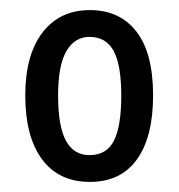

<svg xmlns="http://www.w3.org/2000/svg" viewBox="-20 -808 354 380"><path d="M283 -619Q283 -537 251 -492.5Q219 -448 158 -448Q96 -448 63 -493Q30 -538 30 -619Q30 -699 64 -743.5Q98 -788 158 -788Q217 -788 250 -745.5Q283 -703 283 -619ZM95 -619Q95 -558 110.5 -529.5Q126 -501 157 -501Q191 -501 205.5 -529.5Q220 -558 220 -619Q220 -679 205 -707Q190 -735 157 -735Q128 -735 111.5 -707Q95 -679 95 -619Z"/></svg>

Font: Noto Sans Malayalam UI ExtraCondensed
Style: Regular
Weight: 400
Width: 2
Designer: Jelle Bosma - Monotype Design Team
Foundry: Monotype Imaging Inc.
Version: Version 2.104; ttfautohint (v1.8.4.7-5d5b)